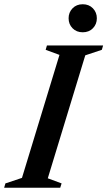

<svg xmlns="http://www.w3.org/2000/svg" viewBox="-44 -884 506 904"><path d="M236 -625.5 171 -649.5 177 -670H441.5L435.5 -649.5L357.5 -623.5L181 -44.5L246 -20.5L239.5 0H-24.5L-18.5 -20.5L59.5 -46.5ZM345.5 -732Q316 -732 297.5 -751Q279 -770 279 -798Q279 -825.5 297.5 -844.8Q316 -864 345.5 -864Q375 -864 393.5 -844.8Q412 -825.5 412 -798Q412 -770 393.5 -751Q375 -732 345.5 -732Z"/></svg>

Font: Newsreader Text SemiBold
Style: Italic
Weight: 600
Italic angle: -17°
Designer: Hugues Gentile
Foundry: Production Type
Version: Version 1.001